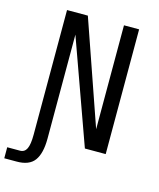

<svg xmlns="http://www.w3.org/2000/svg" viewBox="-164 -816 894 1078"><g transform="rotate(15 282.5 -277.5)"><path d="M90 -725H211L421 -121V-725H509V0H388L171 -604V0Q171 86.5 140.2 128.5Q109.5 170.5 36 170H-35V106H39Q66 106 78 81Q90 56 90 0Z"/></g></svg>

Font: JuliaMono Light
Style: Regular
Weight: 300
Monospace: yes
Designer: cormullion
Foundry: corm
Version: Version 0.054; ttfautohint (v1.8.4)